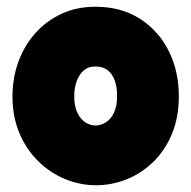

<svg xmlns="http://www.w3.org/2000/svg" viewBox="-20 -531 567 569"><path d="M265 18Q217 18 172.5 -0.5Q128 -19 93 -53.5Q58 -88 37.5 -136.5Q17 -185 17 -245Q17 -300 34.5 -348Q52 -396 84.5 -432.5Q117 -469 162 -490Q207 -511 263 -511Q339 -511 394.5 -475.5Q450 -440 480 -380Q510 -320 510 -246Q510 -183 489.5 -134Q469 -85 434 -51Q399 -17 355 0.5Q311 18 265 18ZM263 -159Q278 -159 293 -168Q308 -177 317.5 -196.5Q327 -216 327 -247Q327 -273 320 -292.5Q313 -312 299 -323Q285 -334 262 -334Q242 -334 228.5 -322.5Q215 -311 207.5 -291Q200 -271 200 -246Q200 -216 209.5 -196.5Q219 -177 233.5 -168Q248 -159 263 -159Z"/></svg>

Font: Fredoka SemiCondensed
Style: Bold
Weight: 700
Width: 4
Designer: Ben Nathan
Foundry: Milena B. Brandão, Ben Nathan
Version: Version 2.001